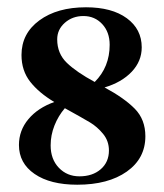

<svg xmlns="http://www.w3.org/2000/svg" viewBox="-20 -497 449 527"><path d="M379 -123Q379 -62 328 -26Q277 10 192 10Q118 10 75 -19.5Q32 -49 32 -99Q32 -139 58 -170Q84 -201 129 -217Q87 -242 63 -272.5Q39 -303 39 -346Q39 -405 88 -441Q137 -477 216 -477Q287 -477 328 -447Q369 -417 369 -367Q369 -329 341.5 -300Q314 -271 267 -257Q321 -228 350 -198.5Q379 -169 379 -123ZM137 -389Q137 -350 163.5 -324.5Q190 -299 240 -272Q281 -313 281 -374Q281 -409 260.5 -431Q240 -453 209 -453Q179 -453 158 -434.5Q137 -416 137 -389ZM279 -84Q279 -110 263 -129.5Q247 -149 227 -161Q207 -173 158 -200Q140 -179 129.5 -152.5Q119 -126 119 -98Q119 -60 141.5 -36.5Q164 -13 198 -13Q234 -13 256.5 -32.5Q279 -52 279 -84Z"/></svg>

Font: Katibeh
Style: Regular
Weight: 400
Designer: Arabic design by Kourosh Beigpour, Latin design by Eduardo Tunni, engineering by Lasse Fister
Version: Version 1.0010g